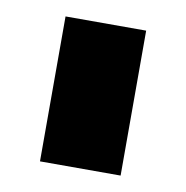

<svg xmlns="http://www.w3.org/2000/svg" viewBox="-47 -747 382 394"><g transform="rotate(10 144.0 -550.0)"><path d="M60 -701H228V-399H60Z"/></g></svg>

Font: MontserratBlack
Style: Regular
Weight: 900
Designer: Julieta Ulanovsky
Foundry: Julieta Ulanovsky
Version: Version 4.000